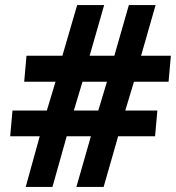

<svg xmlns="http://www.w3.org/2000/svg" viewBox="-20 -734 691 754"><path d="M81 0H186L242 -199H337L280 0H387L444 -199H589L598 -300H472L506 -413H642L651 -515H534L591 -714H486L429 -515H332L389 -714H283L225 -515H84L75 -413H198L164 -300H29L20 -199H136ZM270 -300 304 -413H400L366 -300Z"/></svg>

Font: Noto Sans
Style: Bold Italic
Weight: 700
Italic angle: -12°
Designer: Monotype Design Team
Foundry: Monotype Imaging Inc.
Version: Version 2.013